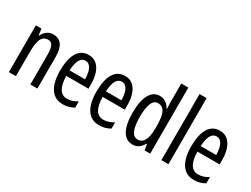

<svg xmlns="http://www.w3.org/2000/svg" viewBox="-60 -1331 2503 1912"><g transform="rotate(30 1191.0 -375.0)"><path d="M262 -547Q393 -547 393 -364V0H312V-348Q312 -411 296 -443Q280 -475 244 -475Q192 -475 169 -429Q146 -383 146 -279V0H65V-537H130L139 -464H144Q161 -504 192.5 -525.5Q224 -547 262 -547Z M671 -546Q726 -546 762 -514.5Q798 -483 816 -429.5Q834 -376 834 -309V-253H579Q582 -59 698 -59Q727 -59 755.5 -68Q784 -77 814 -96V-24Q758 10 689 10Q621 10 579 -26.5Q537 -63 518 -125Q499 -187 499 -265Q499 -402 542.5 -474Q586 -546 671 -546ZM671 -480Q630 -480 607 -440Q584 -400 580 -317H758Q758 -361 749 -398Q740 -435 720.5 -457.5Q701 -480 671 -480Z M1089 -546Q1144 -546 1180 -514.5Q1216 -483 1234 -429.5Q1252 -376 1252 -309V-253H997Q1000 -59 1116 -59Q1145 -59 1173.5 -68Q1202 -77 1232 -96V-24Q1176 10 1107 10Q1039 10 997 -26.5Q955 -63 936 -125Q917 -187 917 -265Q917 -402 960.5 -474Q1004 -546 1089 -546ZM1089 -480Q1048 -480 1025 -440Q1002 -400 998 -317H1176Q1176 -361 1167 -398Q1158 -435 1138.5 -457.5Q1119 -480 1089 -480Z M1491 10Q1414 10 1374 -61Q1334 -132 1334 -268Q1334 -402 1374 -474.5Q1414 -547 1488 -547Q1525 -547 1556.5 -526.5Q1588 -506 1608 -468H1612Q1609 -513 1609 -542V-760H1690V0H1625L1614 -68H1609Q1587 -30 1558.5 -10Q1530 10 1491 10ZM1510 -59Q1609 -59 1609 -244V-274Q1609 -378 1585 -426.5Q1561 -475 1508 -475Q1461 -475 1439 -422Q1417 -369 1417 -268Q1417 -59 1510 -59Z M1900 0H1819V-760H1900Z M2179 -546Q2234 -546 2270 -514.5Q2306 -483 2324 -429.5Q2342 -376 2342 -309V-253H2087Q2090 -59 2206 -59Q2235 -59 2263.5 -68Q2292 -77 2322 -96V-24Q2266 10 2197 10Q2129 10 2087 -26.5Q2045 -63 2026 -125Q2007 -187 2007 -265Q2007 -402 2050.5 -474Q2094 -546 2179 -546ZM2179 -480Q2138 -480 2115 -440Q2092 -400 2088 -317H2266Q2266 -361 2257 -398Q2248 -435 2228.5 -457.5Q2209 -480 2179 -480Z"/></g></svg>

Font: Noto Sans Gurmukhi ExtraCondensed
Style: Regular
Weight: 400
Width: 2
Designer: Jelle Bosma - Monotype Design Team
Foundry: Monotype Imaging Inc.
Version: Version 2.004; ttfautohint (v1.8.4.7-5d5b)